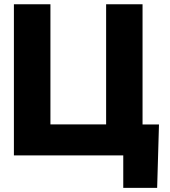

<svg xmlns="http://www.w3.org/2000/svg" viewBox="-20 -748 817 924"><path d="M666 0H46.9V-727.5H222.7V-149.4H490.7V-727.5H666ZM573.2 156.2V0H528.8V-148.9H745.1L736.3 156.2Z"/></svg>

Font: Inter Display ExtraBold
Style: Regular
Weight: 800
Designer: Rasmus Andersson
Foundry: rsms
Version: Version 4.000;git-a52131595